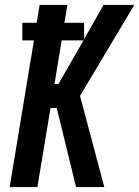

<svg xmlns="http://www.w3.org/2000/svg" viewBox="-20 -755 562 775"><path d="M287 0 209 -319H184L131 0H19L117 -592H70V-663H128L140 -735H252L240 -663H319L320 -598L398 -735H522L303 -368L401 0ZM200 -416H216L317 -592H229Z"/></svg>

Font: Iosevka Custom
Style: Bold Italic
Weight: 700
Italic angle: -9°
Designer: Belleve Invis
Foundry: Belleve Invis
Version: Version 30.3.1; ttfautohint (v1.8.3)